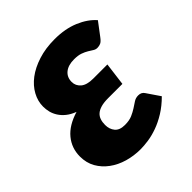

<svg xmlns="http://www.w3.org/2000/svg" viewBox="-153 -628 737 737"><g transform="rotate(-45 215.0 -260.0)"><path d="M386 -407Q376 -393.5 367.8 -389.8Q359.5 -386 349.5 -386Q340.5 -386 332.8 -391Q325 -396 314.8 -402.2Q304.5 -408.5 290.5 -413.5Q276.5 -418.5 255 -418.5Q223 -418.5 205 -403.8Q187 -389 187 -363.5Q187 -342.5 203.5 -328.2Q220 -314 254.5 -314H331.5L319.5 -220.5H242.5Q219 -220.5 203.2 -216Q187.5 -211.5 178.2 -203.2Q169 -195 165 -183Q161 -171 161 -156Q161 -133 173.8 -117.5Q186.5 -102 215 -102Q239 -102 255 -109Q271 -116 283.5 -124.2Q296 -132.5 306.8 -139.5Q317.5 -146.5 331 -146.5Q348.5 -146.5 356.5 -133.5L393 -80Q366.5 -53.5 339 -36.5Q311.5 -19.5 285 -10Q258.5 -0.5 234.5 3Q210.5 6.5 192 6.5Q155.5 6.5 122 -3.2Q88.5 -13 63 -31.8Q37.5 -50.5 22.2 -77.2Q7 -104 7 -138.5Q7 -184 35 -218Q63 -252 119 -269Q97 -277.5 82.5 -289.2Q68 -301 59 -315Q50 -329 46.2 -344Q42.5 -359 42.5 -374Q42.5 -403.5 57.5 -431Q72.5 -458.5 100.2 -479.5Q128 -500.5 167.8 -513.2Q207.5 -526 257 -526Q313.5 -526 357 -507.8Q400.5 -489.5 426 -460Z"/></g></svg>

Font: Lato Black
Style: Italic
Weight: 900
Italic angle: -7°
Designer: Lukasz Dziedzic
Foundry: tyPoland Lukasz Dziedzic
Version: Version 2.007; 2014-02-27